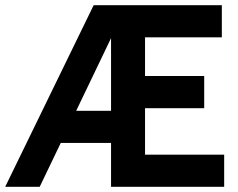

<svg xmlns="http://www.w3.org/2000/svg" viewBox="-31 -720 917 740"><path d="M-11 0 330 -700H824V-576H528V-427H756V-303H528V-124H833V0H397V-573L122 0ZM176 -169V-293H413V-169Z"/></svg>

Font: Cabin Resolve
Style: Bold-Resolve
Weight: 700
Designer: Pablo Impallari
Foundry: Pablo Impallari. http://www.impallari.com Igino Marini. http://www.ikern.com
Version: Version 3.001